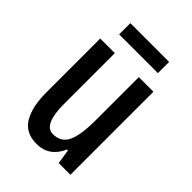

<svg xmlns="http://www.w3.org/2000/svg" viewBox="-206 -781 883 883"><g transform="rotate(45 235.5 -339.0)"><path d="M408 -540V0H332L321 -71H315Q279 10 198 10Q125 10 93.5 -43.5Q62 -97 62 -188V-540H157V-210Q157 -75 219 -75Q272 -75 292.5 -120Q313 -165 313 -256V-540ZM362 -688V-615H110V-688Z"/></g></svg>

Font: Noto Sans Tamil ExtraCondensed Medium
Style: Regular
Weight: 500
Width: 2
Designer: Jelle Bosma - Monotype Design Team
Foundry: Monotype Imaging Inc.
Version: Version 2.004; ttfautohint (v1.8.4.7-5d5b)